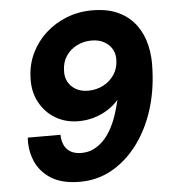

<svg xmlns="http://www.w3.org/2000/svg" viewBox="-52 -760 729 819"><g transform="rotate(-5 312.5 -350.0)"><path d="M258 12Q181 12 134.5 -17.5Q88 -47 68 -94.5Q48 -142 52 -195H192Q193 -154 214 -132Q235 -110 275 -110Q303 -110 326 -121Q349 -132 368 -151Q387 -170 402 -196.5Q417 -223 428 -255Q439 -287 447 -322Q427 -299 400 -282Q373 -265 341.5 -255.5Q310 -246 274 -246Q219 -246 175.5 -272Q132 -298 107.5 -344Q83 -390 86 -450Q88 -506 111 -553.5Q134 -601 173 -636.5Q212 -672 263 -692Q314 -712 372 -712Q440 -712 486 -689.5Q532 -667 560 -628.5Q588 -590 599 -541Q610 -492 607 -440Q604 -344 577 -262Q550 -180 503 -118.5Q456 -57 394 -22.5Q332 12 258 12ZM326 -372Q362 -372 391.5 -387.5Q421 -403 438.5 -429.5Q456 -456 457 -489Q459 -517 447 -538Q435 -559 412.5 -571.5Q390 -584 359 -584Q324 -584 295 -569Q266 -554 249 -528Q232 -502 231 -468Q229 -440 240.5 -418.5Q252 -397 274 -384.5Q296 -372 326 -372Z"/></g></svg>

Font: DM Sans 28pt Black
Style: Italic
Weight: 900
Italic angle: -10°
Version: Version 4.004;gftools[0.9.30]